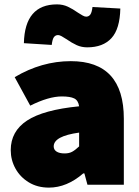

<svg xmlns="http://www.w3.org/2000/svg" viewBox="-20 -843 634 876"><path d="M29 -158Q29 -244 103.5 -293Q178 -342 341 -358Q337 -385 318.5 -394Q300 -403 262 -403Q202 -403 118 -361L47 -491Q170 -564 303 -564Q545 -564 545 -301V0H379L365 -52H360Q285 13 203 13Q151 13 111.5 -11Q72 -35 50.5 -74Q29 -113 29 -158ZM341 -175V-238Q225 -222 225 -175Q225 -160 238 -151.5Q251 -143 275 -143Q295 -143 309 -150.5Q323 -158 341 -175ZM282 -665Q271 -672 261.5 -677.5Q252 -683 245 -683Q233 -683 226 -673.5Q219 -664 216 -638L89 -646Q93 -823 240 -823Q267 -823 289.5 -812.5Q312 -802 336 -785Q347 -778 356.5 -772.5Q366 -767 373 -767Q385 -767 392 -776.5Q399 -786 402 -811L529 -804Q527 -711 488.5 -669Q450 -627 378 -627Q352 -627 330 -637Q308 -647 282 -665Z"/></svg>

Font: Nebula Sans Black
Style: Regular
Weight: 900
Designer: Paul D. Hunt for Adobe (as Source Sans)
Foundry: Nebula Entertainment & Broadcasting LLC
Version: Version 1.010